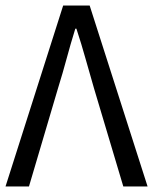

<svg xmlns="http://www.w3.org/2000/svg" viewBox="-20 -676 555 696"><path d="M0 0 209 -656H305L515 0H427L321 -355Q304 -413 290 -463.5Q276 -514 257 -572H253Q235 -514 221.5 -463.5Q208 -413 190 -355L85 0Z"/></svg>

Font: Source Sans 3 ExtraLight
Style: Regular
Weight: 400
Version: Version 3.052;hotconv 1.1.0;makeotfexe 2.6.0